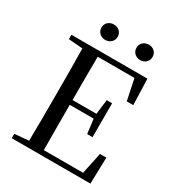

<svg xmlns="http://www.w3.org/2000/svg" viewBox="-213 -1047 1081 1177"><g transform="rotate(30 328.0 -458.5)"><path d="M245 -808C276 -808 303 -829 303 -863C303 -897 276 -917 245 -917C216 -917 188 -897 188 -863C188 -829 216 -808 245 -808ZM494 -808C523 -808 550 -829 550 -863C550 -897 523 -917 494 -917C463 -917 436 -897 436 -863C436 -829 463 -808 494 -808ZM549 -548H595L589 -732H51V-701L151 -693C153 -593 153 -493 153 -392V-339C153 -239 153 -138 151 -40L51 -31V0H608L613 -187H568L536 -35H258C257 -136 257 -238 257 -355H426L439 -253H477V-493H439L426 -389H257C257 -497 257 -598 258 -696H518Z"/></g></svg>

Font: Source Han Serif CN Medium
Style: Regular
Weight: 500
Designer: Ryoko NISHIZUKA 西塚涼子 (kana & ideographs); Frank Grießhammer (Latin, Greek & Cyrillic); Wenlong ZHANG 张文龙 (bopomofo); San
Foundry: Adobe
Version: Version 2.002;hotconv 1.1.0;makeotfexe 2.6.0